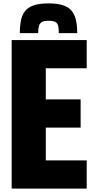

<svg xmlns="http://www.w3.org/2000/svg" viewBox="-20 -1025 533 1136"><path d="M49 91V-788H493V-621H251V-437H457V-270H251V-76H493V91ZM267 -1005Q322 -1005 356.5 -992.5Q391 -980 407.5 -956.5Q424 -933 430.5 -901Q437 -869 437 -829H328Q328 -855 324.5 -871Q321 -887 308.5 -894.5Q296 -902 268 -902Q240 -902 227.5 -894.5Q215 -887 210.5 -871Q206 -855 206 -829H97Q97 -867 103 -900Q109 -933 126 -956.5Q143 -980 177 -992.5Q211 -1005 267 -1005Z"/></svg>

Font: Farlight84_Sys_V01
Style: Bold
Weight: 700
Designer: Monotype Design Team, Nadine Chahine and Nizar Qandah
Foundry: Monotype Imaging Inc.
Version: Version 2.004;October 31, 2024;FontCreator 14.0.0.2814 64-bi